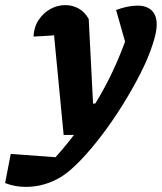

<svg xmlns="http://www.w3.org/2000/svg" viewBox="-122 -528 633 751"><path d="M-102 188 -80 74 95 87Q144 33 187.5 -27.5Q231 -88 268 -152Q305 -216 334 -282.5Q363 -349 385 -416L388 -292L332 -489Q379 -506 415 -506Q452 -506 471.5 -487Q491 -468 491 -432Q491 -403 476 -357Q459 -303 428 -242Q397 -181 358.5 -119Q320 -57 278 -1.5Q236 54 195 97Q154 140 120 162Q54 203 -21 203Q-64 203 -102 188ZM127 0 82 -467 112 -392Q69 -388 48 -387Q27 -386 9 -385Q11 -423 29.5 -450.5Q48 -478 75.5 -493Q103 -508 133 -508Q161 -508 185 -495Q209 -482 225 -454L242 -123H312L229 -1Z"/></svg>

Font: Piazzolla Thin Black
Style: Italic
Weight: 900
Italic angle: -11.3°
Version: Version 2.005